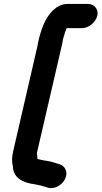

<svg xmlns="http://www.w3.org/2000/svg" viewBox="-20 -759 520 983"><path d="M430 -739H326C307 -739 287 -733 268 -720C220 -685 195 -627 177 -551C175 -540 173 -530 171 -520L48 13C41 43 40 67 45 89C46 90 46 92 46 93C48 152 96 177 161 185C179 188 198 193 213 198L223 201C258 213 297 188 311 161C332 123 313 92 288 83L279 80C259 74 246 69 223 65L209 63C196 61 185 58 172 55L171 43C170 39 170 29 169 24L295 -520C298 -531 300 -542 302 -555C304 -564 306 -572 309 -579C312 -594 316 -602 321 -613V-615H401C434 -615 470 -645 478 -678C486 -711 463 -739 430 -739Z"/></svg>

Font: Electronic
Style: ThkIt
Weight: 900
Version: Version 1.011